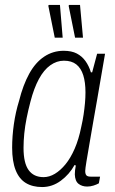

<svg xmlns="http://www.w3.org/2000/svg" viewBox="-20 -743 463 775"><path d="M150 12Q111 12 84 -4.5Q57 -21 43 -56.5Q29 -92 29 -147Q29 -193 36 -242Q43 -291 57 -336Q73 -400 98 -445.5Q123 -491 158.5 -514.5Q194 -538 237 -538Q269 -538 290 -527Q311 -516 325 -496.5Q339 -477 347 -451H352L372 -526H404L384 -410Q380 -384 372.5 -343Q365 -302 357 -255Q349 -208 341.5 -165Q334 -122 329 -91.5Q324 -61 324 -53Q324 -41 328.5 -35.5Q333 -30 346 -30H384L379 -3Q370 2 357.5 6Q345 10 332 10Q311 10 297 -1Q283 -12 282 -39Q282 -47 283 -56Q284 -65 286 -75L281 -77Q260 -39 225.5 -13.5Q191 12 150 12ZM156 -28Q179 -28 201.5 -41.5Q224 -55 244.5 -80Q265 -105 281.5 -143Q298 -181 308 -231Q314 -257 317.5 -281Q321 -305 323 -327Q325 -349 325 -370Q325 -411 316 -439.5Q307 -468 288 -483Q269 -498 238 -498Q209 -498 183 -479.5Q157 -461 137 -424Q117 -387 103 -333Q94 -299 87.5 -266.5Q81 -234 78 -204Q75 -174 75 -146Q75 -85 95.5 -56.5Q116 -28 156 -28ZM283 -591 257 -720 259 -723H303L315 -591ZM201 -591 175 -720 177 -723H222L233 -591Z"/></svg>

Font: Archivo Condensed Thin
Style: Italic
Weight: 250
Width: 3
Italic angle: -10°
Designer: Hector Gatti
Foundry: Omnibus-Type
Version: Version 2.001